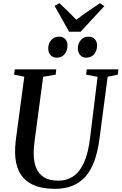

<svg xmlns="http://www.w3.org/2000/svg" viewBox="-20 -1180 766 1210"><path d="M658.5 -696.5 607 -306Q596 -223 573.8 -163.2Q551.5 -103.5 516.8 -65.2Q482 -27 434.8 -8.5Q387.5 10 327 10Q238.5 10 183.2 -17.8Q128 -45.5 102 -96.2Q76 -147 75 -215.5Q75 -234 75.8 -253.2Q76.5 -272.5 79 -292.5L133 -696.5L69 -709.5L73 -743H334.5L331 -709.5L252 -696L199 -299.5Q195.5 -274 193.8 -250.5Q192 -227 192.5 -207Q193 -159 208.2 -121.5Q223.5 -84 257.2 -62.8Q291 -41.5 346.5 -41.5Q403.5 -41.5 444.2 -70.5Q485 -99.5 510.8 -158.8Q536.5 -218 547.5 -309.5L595 -696L523 -709.5L526.5 -743H726L722.5 -709.5ZM336.5 -816.5Q313.5 -816.5 298.5 -833Q283.5 -849.5 284 -875.5Q284.5 -906.5 303 -927.8Q321.5 -949 350.5 -949Q378 -949 392 -932.8Q406 -916.5 405.5 -893Q405 -860 386.8 -838.2Q368.5 -816.5 336.5 -816.5ZM523 -816.5Q500 -816.5 485.2 -833Q470.5 -849.5 470.5 -875.5Q471 -906.5 489.5 -927.8Q508 -949 537 -949Q564 -949 578 -932.8Q592 -916.5 592 -893Q591.5 -860 573.2 -838.2Q555 -816.5 523 -816.5ZM415.5 -980 324 -1143 354.5 -1160Q381.5 -1134.5 408.5 -1108.5Q435.5 -1082.5 461 -1055.5Q495.5 -1082 533 -1107.8Q570.5 -1133.5 609.5 -1159.5L637.5 -1141.5L488 -980Z"/></svg>

Font: Merriweather 72pt Medium
Style: Italic
Weight: 500
Italic angle: -7.8°
Version: Version 2.101